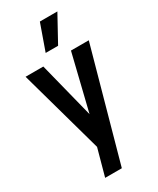

<svg xmlns="http://www.w3.org/2000/svg" viewBox="-239 -849 900 1097"><g transform="rotate(-30 211.0 -300.0)"><path d="M108 180 156.5 3.5 3 -547.5H120L225 -131.5H201L302.5 -547.5H420L218 180ZM170.5 -608 231.5 -780H347L252.5 -608Z"/></g></svg>

Font: Mohave Light SemiBold
Style: Regular
Weight: 600
Version: Version 2.003